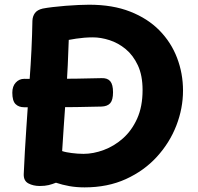

<svg xmlns="http://www.w3.org/2000/svg" viewBox="-20 -786 858 831"><path d="M84.7 -321.8Q61 -321.8 47.2 -335.6Q33.3 -349.4 33.3 -384.8Q33.3 -412.7 48.3 -428.7Q63.2 -444.8 84.7 -444.8Q133.7 -444.6 192.8 -444.6Q251.9 -444.6 311.8 -445.6Q371.7 -446.6 419.7 -447.8Q445.1 -448.8 457.2 -434.4Q469.2 -420.1 469.2 -386.8Q469.2 -353.2 457.2 -339.5Q445.1 -325.8 419.7 -324.8Q370.7 -323.6 311.7 -322.6Q252.7 -321.6 193.2 -321.6Q133.7 -321.6 84.7 -321.8ZM82.7 -32.1Q86.9 -128.3 94 -231.7Q101.1 -335 108.1 -440Q113.1 -506 116.2 -571.2Q119.3 -636.4 120.3 -696.2Q121.1 -715.7 131.2 -729.5Q141.2 -743.3 164.8 -748.9Q182.1 -752.3 208.4 -755.4Q234.7 -758.6 263.9 -760.9Q293.2 -763.3 319.9 -764.4Q346.7 -765.6 365.7 -765.6Q467.7 -765.6 543.4 -735.8Q619.2 -706.1 670 -654.4Q720.8 -602.7 746.4 -535.4Q772.1 -468.1 772.1 -394Q772.1 -317 743.2 -242.5Q714.3 -168 659.1 -107.5Q603.9 -47 525 -11Q446.1 25 346.1 25Q311.2 25 280.5 19.6Q249.8 14.1 222.2 4.8Q206.7 11.1 190.5 15.1Q174.3 19 152.3 19Q123.9 19 102.9 7.8Q81.9 -3.3 82.7 -32.1ZM249 -132.1Q258 -129.1 268.4 -127.1Q278.8 -125.1 290.5 -123.6Q302.2 -122.1 315.3 -121.1Q328.3 -120.1 341.4 -120.1Q384 -120.1 429 -136.8Q474 -153.4 512.1 -187.1Q550.2 -220.8 573.7 -272.8Q597.1 -324.8 597.1 -396.2Q597.1 -459.6 576.7 -503.2Q556.3 -546.9 524 -573.5Q491.7 -600.1 454.1 -612.2Q416.4 -624.3 382 -624.3Q363.3 -624.3 344.9 -622.8Q326.4 -621.3 310 -618.8Q293.6 -616.3 277.6 -613.3Q275.6 -552.3 273.3 -504.6Q271.1 -456.9 268.4 -414.6Q265.7 -372.3 262.4 -330.4Q259.2 -288.6 256.1 -240.8Q253 -193.1 249 -132.1Z"/></svg>

Font: Playpen Sans Deva
Style: Regular
Weight: 400
Designer: Pooja Saxena, Gunjan Panchal, Laura Meseguer, Veronika Burian, José Scaglione
Foundry: TypeTogether
Version: Version 2.000